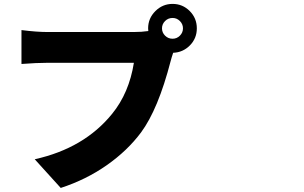

<svg xmlns="http://www.w3.org/2000/svg" viewBox="-20 -886 1540 974"><path d="M855.5 -689.5Q877 -689.5 892.6 -705.1Q908.2 -720.7 908.2 -742.2Q908.2 -763.7 892.6 -779.3Q877 -794.9 855.5 -794.9Q833 -794.9 817.4 -779.3Q801.8 -763.7 801.8 -742.2Q801.8 -720.7 817.4 -705.1Q833 -689.5 855.5 -689.5ZM218.8 -723.6H660.2Q698.2 -723.6 732.4 -728.5Q731.4 -732.4 731.4 -742.2Q731.4 -793 768.1 -829.6Q804.7 -866.2 855.5 -866.2Q906.2 -866.2 942.4 -830.1Q978.5 -793.9 978.5 -742.2Q978.5 -691.4 943.4 -655.8Q908.2 -620.1 858.4 -618.2Q849.6 -591.8 845.7 -576.2Q782.2 -331.1 695.3 -213.9Q626 -121.1 521.5 -47.9Q417 25.4 288.1 67.4L156.2 -78.1Q407.2 -133.8 548.8 -308.6Q634.8 -414.1 659.2 -567.4H218.8Q168 -567.4 88.9 -561.5V-733.4Q167 -723.6 218.8 -723.6Z"/></svg>

Font: Bpmf Zihi Sans Heavy
Style: Heavy
Weight: 900
Foundry: But Ko
Version: Version 1.320